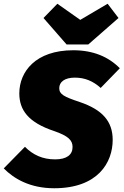

<svg xmlns="http://www.w3.org/2000/svg" viewBox="-45 -984 659 1024"><path d="M529 -964 383 -878 261 -964 187 -888 310 -747H426L587 -888ZM346 -716C144 -716 58 -601 58 -486C58 -398 105 -331 244 -285C319 -259 342 -236 342 -200C342 -158 310 -134 249 -134C182 -134 131 -158 88 -201L-25 -86C29 -31 115 20 244 20C478 20 556 -118 556 -238C556 -337 501 -399 380 -440C296 -468 271 -481 271 -514C271 -547 300 -570 354 -570C407 -570 451 -552 492 -515L594 -620C534 -681 452 -716 346 -716Z"/></svg>

Font: Fira Sans Heavy
Style: Italic
Weight: 900
Italic angle: -8°
Designer: bBox Type GmbH & Carrois Corporate GbR & Edenspiekermann AG
Foundry: bBox Type GmbH & Carrois Corporate GbR & Edenspiekermann AG
Version: Version 4.301;PS 004.301;hotconv 1.0.88;makeotf.lib2.5.64775